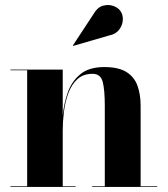

<svg xmlns="http://www.w3.org/2000/svg" viewBox="-20 -733 657 753"><path d="M408.5 -594 267 -553 266 -555 348.5 -680.5Q362.5 -704.5 383.8 -710.5Q405 -716.5 424.2 -709.8Q443.5 -703 453 -689Q463.5 -673 461.5 -652.2Q459.5 -631.5 446 -615Q432.5 -598.5 408.5 -594ZM21 -2.5H86.5V-457.5H21V-460H226V-281Q230.5 -326 245.5 -369.5Q260.5 -413 294.5 -441.5Q328.5 -470 389 -470Q445 -470 476 -450.5Q507 -431 519.2 -396.8Q531.5 -362.5 531.5 -319V-2.5H596.5V0H341.5V-2.5H391V-317.5Q391 -380.5 382.8 -412Q374.5 -443.5 343 -443.5Q306 -443.5 283 -422Q260 -400.5 247.8 -366.8Q235.5 -333 230.8 -295Q226 -257 226 -223V-2.5H276.5V0H21Z"/></svg>

Font: Bodoni* 72pt
Style: Bold
Weight: 700
Version: Version 2.3